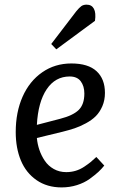

<svg xmlns="http://www.w3.org/2000/svg" viewBox="-20 -795 521 829"><path d="M309.1 -746.1Q322.3 -762.2 331.3 -768.6Q340.3 -774.9 354 -774.9Q376 -774.9 385.5 -757.1Q395 -739.3 390.1 -705.1L223.1 -582L201.2 -605ZM288.1 -521Q360.8 -521 397 -487.5Q433.1 -454.1 433.1 -394Q433.1 -362.3 421.9 -336.4Q410.6 -310.5 393.6 -293.5Q376.5 -276.4 350.6 -262.5Q324.7 -248.5 302 -241Q279.3 -233.4 250 -226.1L139.2 -199.2Q141.6 -172.9 150.1 -147.7Q158.7 -122.6 173.6 -100.6Q188.5 -78.6 212.4 -65.2Q236.3 -51.8 266.1 -51.8Q287.1 -51.8 306.6 -57.6Q326.2 -63.5 344 -75.4Q361.8 -87.4 371.3 -95.2Q380.9 -103 396 -117.2L430.2 -80.1Q418.9 -65.9 404.8 -52.7Q390.6 -39.6 367.4 -22.7Q344.2 -5.9 312.5 4.2Q280.8 14.2 246.1 14.2Q183.1 14.2 137.7 -17.3Q92.3 -48.8 70.1 -102.3Q47.9 -155.8 47.9 -225.1Q47.9 -310.5 77.6 -377.7Q107.4 -444.8 162.4 -482.9Q217.3 -521 288.1 -521ZM344.2 -391.1Q344.2 -423.3 328.6 -444.1Q313 -464.8 280.8 -464.8Q218.8 -464.8 181.6 -409.7Q144.5 -354.5 139.2 -255.9L240.2 -282.2Q295.4 -296.4 319.8 -320.3Q344.2 -344.2 344.2 -391.1Z"/></svg>

Font: Literata Book
Style: Italic
Weight: 400
Italic angle: -3°
Designer: Latin by Veronika Burian and Jose Scaglione. Greek by Irene Vlachou. Cyrillic by Vera Evstafieva
Foundry: TypeTogether
Version: Version 1.003;PS 001.003;hotconv 1.0.88;makeotf.lib2.5.64775